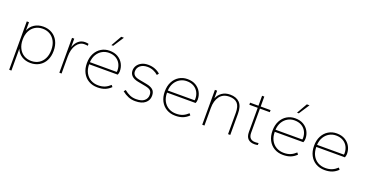

<svg xmlns="http://www.w3.org/2000/svg" viewBox="-39 -1473 4625 2432"><g transform="rotate(20 2274.0 -257.0)"><path d="M96 182V-470H126V-357Q147 -414 198.5 -447Q250 -480 319 -480Q385 -480 436 -450Q487 -420 515.5 -365Q544 -310 544 -235Q544 -160 515.5 -105Q487 -50 436 -20Q385 10 319 10Q250 10 198.5 -23Q147 -56 126 -113V182ZM319 -18Q375 -18 418.5 -44Q462 -70 487 -119Q512 -168 512 -235Q512 -303 487 -351.5Q462 -400 418.5 -426Q375 -452 319 -452Q263 -452 219.5 -426Q176 -400 151 -351.5Q126 -303 126 -235Q126 -168 151 -119Q176 -70 219.5 -44Q263 -18 319 -18Z M706 0V-470H736V-356Q756 -413 793 -444.5Q830 -476 881 -476Q895 -476 907.5 -474.5Q920 -473 928 -470V-444Q916 -446 904.5 -447Q893 -448 881 -448Q819 -448 777.5 -388.5Q736 -329 736 -227V0Z M1221 10Q1153 10 1101.5 -20Q1050 -50 1021 -105Q992 -160 992 -235Q992 -310 1021 -365Q1050 -420 1099.5 -450Q1149 -480 1211 -480Q1278 -480 1324.5 -452Q1371 -424 1395.5 -378.5Q1420 -333 1420 -278Q1420 -264 1416.5 -251Q1413 -238 1409 -230H1024Q1024 -164 1049.5 -116.5Q1075 -69 1119.5 -43.5Q1164 -18 1221 -18Q1272 -18 1310 -34Q1348 -50 1382 -82L1400 -59Q1365 -24 1322 -7Q1279 10 1221 10ZM1024 -258H1385Q1387 -262 1387.5 -267.5Q1388 -273 1388 -278Q1388 -327 1367 -366.5Q1346 -406 1306.5 -429Q1267 -452 1211 -452Q1163 -452 1122 -429Q1081 -406 1054.5 -363Q1028 -320 1024 -258ZM1206 -554 1287 -696H1323L1230 -554Z M1731 10Q1679 10 1636 -7.5Q1593 -25 1552 -58L1571 -82Q1611 -50 1648.5 -34Q1686 -18 1731 -18Q1806 -18 1842 -48.5Q1878 -79 1878 -126Q1878 -164 1858.5 -184Q1839 -204 1786 -214L1681 -234Q1625 -245 1596 -273Q1567 -301 1567 -344Q1567 -381 1586.5 -411.5Q1606 -442 1642.5 -461Q1679 -480 1731 -480Q1782 -480 1824 -463.5Q1866 -447 1895 -420L1876 -396Q1847 -422 1810.5 -437Q1774 -452 1731 -452Q1671 -452 1635 -422Q1599 -392 1599 -344Q1599 -313 1619.5 -293Q1640 -273 1686 -264L1791 -244Q1847 -234 1878.5 -208Q1910 -182 1910 -126Q1910 -66 1864 -28Q1818 10 1731 10Z M2271 10Q2203 10 2151.5 -20Q2100 -50 2071 -105Q2042 -160 2042 -235Q2042 -310 2071 -365Q2100 -420 2149.5 -450Q2199 -480 2261 -480Q2328 -480 2374.5 -452Q2421 -424 2445.5 -378.5Q2470 -333 2470 -278Q2470 -264 2466.5 -251Q2463 -238 2459 -230H2074Q2074 -164 2099.5 -116.5Q2125 -69 2169.5 -43.5Q2214 -18 2271 -18Q2322 -18 2360 -34Q2398 -50 2432 -82L2450 -59Q2415 -24 2372 -7Q2329 10 2271 10ZM2074 -258H2435Q2437 -262 2437.5 -267.5Q2438 -273 2438 -278Q2438 -327 2417 -366.5Q2396 -406 2356.5 -429Q2317 -452 2261 -452Q2213 -452 2172 -429Q2131 -406 2104.5 -363Q2078 -320 2074 -258Z M2632 0V-470H2662V-366Q2683 -419 2728 -449.5Q2773 -480 2836 -480Q2919 -480 2964.5 -433.5Q3010 -387 3010 -286V0H2980V-286Q2980 -375 2944 -413.5Q2908 -452 2836 -452Q2750 -452 2706 -393Q2662 -334 2662 -237V0Z M3336 6Q3280 6 3249.5 -24Q3219 -54 3219 -117V-442H3106V-470H3219V-604H3249V-470H3382V-442H3249V-117Q3249 -68 3271.5 -45Q3294 -22 3336 -22Q3348 -22 3361 -23Q3374 -24 3382 -26V0Q3374 3 3361 4.5Q3348 6 3336 6Z M3723 10Q3655 10 3603.5 -20Q3552 -50 3523 -105Q3494 -160 3494 -235Q3494 -310 3523 -365Q3552 -420 3601.5 -450Q3651 -480 3713 -480Q3780 -480 3826.5 -452Q3873 -424 3897.5 -378.5Q3922 -333 3922 -278Q3922 -264 3918.5 -251Q3915 -238 3911 -230H3526Q3526 -164 3551.5 -116.5Q3577 -69 3621.5 -43.5Q3666 -18 3723 -18Q3774 -18 3812 -34Q3850 -50 3884 -82L3902 -59Q3867 -24 3824 -7Q3781 10 3723 10ZM3526 -258H3887Q3889 -262 3889.5 -267.5Q3890 -273 3890 -278Q3890 -327 3869 -366.5Q3848 -406 3808.5 -429Q3769 -452 3713 -452Q3665 -452 3624 -429Q3583 -406 3556.5 -363Q3530 -320 3526 -258ZM3708 -554 3789 -696H3825L3732 -554Z M4283 10Q4215 10 4163.5 -20Q4112 -50 4083 -105Q4054 -160 4054 -235Q4054 -310 4083 -365Q4112 -420 4161.5 -450Q4211 -480 4273 -480Q4340 -480 4386.5 -452Q4433 -424 4457.5 -378.5Q4482 -333 4482 -278Q4482 -264 4478.5 -251Q4475 -238 4471 -230H4086Q4086 -164 4111.5 -116.5Q4137 -69 4181.5 -43.5Q4226 -18 4283 -18Q4334 -18 4372 -34Q4410 -50 4444 -82L4462 -59Q4427 -24 4384 -7Q4341 10 4283 10ZM4086 -258H4447Q4449 -262 4449.5 -267.5Q4450 -273 4450 -278Q4450 -327 4429 -366.5Q4408 -406 4368.5 -429Q4329 -452 4273 -452Q4225 -452 4184 -429Q4143 -406 4116.5 -363Q4090 -320 4086 -258Z"/></g></svg>

Font: Gantari Thin
Style: Regular
Weight: 250
Designer: Anugrah Pasau
Foundry: Lafontype
Version: Version 1.000